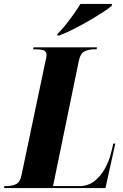

<svg xmlns="http://www.w3.org/2000/svg" viewBox="-65 -954 624 974"><path d="M-45 0 -42 -10H-31Q-6 -10 15.5 -19.5Q37 -29 44 -65L164 -636Q167 -649 169 -658Q171 -667 171 -674Q171 -694 155.5 -699Q140 -704 114 -704H103L105 -714H427L425 -704H414Q387 -704 365 -694Q343 -684 335 -646L204 -10H338Q381 -10 413 -34.5Q445 -59 467 -98.5Q489 -138 499 -181L510 -226H520L470 0ZM227 -782Q246 -801 267.5 -827.5Q289 -854 309 -882.5Q329 -911 343 -934H504L501 -924Q489 -913 458.5 -893Q428 -873 388.5 -850Q349 -827 308.5 -806.5Q268 -786 236 -774H225Z"/></svg>

Font: Noto Serif Display ExtraCondensed Black
Style: Italic
Weight: 900
Width: 2
Italic angle: -12°
Designer: Monotype Design Team
Foundry: Monotype Imaging Inc.
Version: Version 2.009